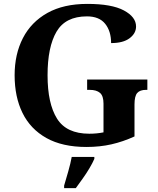

<svg xmlns="http://www.w3.org/2000/svg" viewBox="-20 -744 810 985"><path d="M424 10Q300 10 218 -36Q136 -82 95.5 -164.5Q55 -247 55 -358Q55 -466 97.5 -548.5Q140 -631 223 -677.5Q306 -724 428 -724Q553 -724 615.5 -690.5Q678 -657 678 -608Q678 -573 645 -548Q612 -523 550 -523Q550 -584 519.5 -622Q489 -660 426 -660Q316 -660 270 -581.5Q224 -503 224 -358Q224 -213 272.5 -135.5Q321 -58 438 -58Q477 -58 511 -65V-212Q511 -252 493 -267.5Q475 -283 440 -283H427V-336H736V-283H729Q698 -283 684 -267Q670 -251 670 -208V-44Q611 -17 551.5 -3.5Q492 10 424 10ZM309 208Q318 178 330 136Q342 94 348 61H464V71Q455 92 439 119Q423 146 404 172.5Q385 199 369 221H309Z"/></svg>

Font: Noto Serif Myanmar
Style: Bold
Weight: 700
Designer: Ben Mitchell and the Monotype Design Team
Foundry: Monotype Imaging Inc.
Version: Version 2.106; ttfautohint (v1.8.4.7-5d5b)